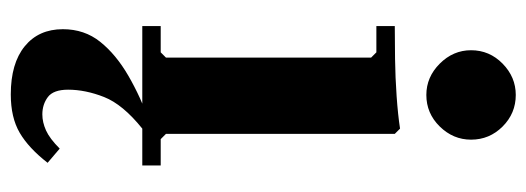

<svg xmlns="http://www.w3.org/2000/svg" viewBox="-338 -412 1000 365"><g transform="rotate(90 162.5 -230.0)"><path d="M245 -35H295V0H30V-35H80L90 -45V-435L80 -445H30V-480Q56 -480 92 -480.5Q128 -481 163.5 -483.5Q199 -486 225 -490L235 -480V-45ZM161 -540Q127 -540 101.5 -565.5Q76 -591 76 -625Q76 -660 101.5 -685Q127 -710 161 -710Q196 -710 221 -685Q246 -660 246 -625Q246 -591 221 -565.5Q196 -540 161 -540ZM215 -15 225 0Q179 37 165 72.5Q151 108 151 141Q151 169 165 179.5Q179 190 198 190Q213 190 228.5 183Q244 176 263 157L290 180Q262 216 233 233Q204 250 160 250Q101 250 68.5 223.5Q36 197 36 151Q36 110 60 80Q84 50 124.5 26.5Q165 3 215 -15Z"/></g></svg>

Font: Brygada 1918
Style: Bold
Weight: 700
Designer: Mateusz Machalski | Borys Kosmynka | Przemek Hoffer
Foundry: NIEPODLEGLA 2018
Version: Version 3.006